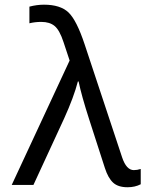

<svg xmlns="http://www.w3.org/2000/svg" viewBox="-20 -786 640 816"><path d="M29.8 0 275.9 -528.8 250 -606.9Q233.4 -657.7 212.4 -675.3Q191.4 -692.9 155.8 -692.9Q128.4 -692.9 105 -687V-757.8Q136.7 -766.1 167 -766.1Q236.3 -766.1 271 -733.2Q305.7 -700.2 339.8 -597.2L499 -117.2Q517.1 -63 548.8 -63Q563 -63 578.1 -67.9V-2.9Q553.7 9.8 522 9.8Q481.9 9.8 460.7 -9.8Q439.5 -29.3 425.8 -71.8L359.9 -275.9Q326.2 -380.4 314 -439.9H311Q293.5 -372.6 252.9 -283.2L122.1 0Z"/></svg>

Font: Noto Mono
Style: Regular
Weight: 400
Designer: Monotype Design Team
Foundry: Monotype Imaging Inc.
Version: Version 1.00